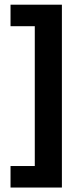

<svg xmlns="http://www.w3.org/2000/svg" viewBox="-20 -696 355 839"><path d="M26 123.5H250.5V-675.5H26V-581.5H132V29.5H26Z"/></svg>

Font: Anek Malayalam SemiBold
Style: Regular
Weight: 600
Version: Version 1.003